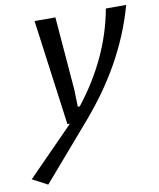

<svg xmlns="http://www.w3.org/2000/svg" viewBox="-171 -587 769 927"><g transform="rotate(-10 213.5 -123.5)"><path d="M131.8 0 62 -517.6H164.1L193.4 -159.2L195.8 -74.2H205.6Q246.6 -126.5 279.5 -179.7Q312.5 -232.9 338.1 -287.8Q363.8 -342.8 382.1 -399.9Q400.4 -457 411.6 -517.6H511.2Q490.2 -442.4 461.2 -373.5Q432.1 -304.7 396 -240.7Q359.9 -176.8 316.9 -116.9Q273.9 -57.1 224.6 0L-9.8 271.5L-84 232.4L144 0Z"/></g></svg>

Font: Proza Libre
Style: Italic
Weight: 400
Designer: Jasper de Waard
Foundry: Jasper de Waard
Version: Version 1.000; ttfautohint (v1.4.1.8-43bc)